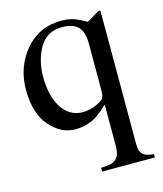

<svg xmlns="http://www.w3.org/2000/svg" viewBox="-104 -539 707 833"><g transform="rotate(-15 250.0 -122.0)"><path d="M306.6 -70.3Q317.9 -76.2 324.5 -80.8Q331.1 -85.4 334.2 -91.6Q337.4 -97.7 338.4 -106.4Q339.4 -115.2 339.4 -128.9V-334.5Q339.4 -387.2 316.2 -410.2Q293 -433.1 245.1 -433.1Q176.3 -433.1 143.1 -376Q110.4 -319.3 110.4 -245.1Q110.4 -203.1 118.9 -168Q127.4 -132.8 143.8 -107.2Q160.2 -81.5 183.8 -67.4Q207.5 -53.2 238.3 -53.2Q244.1 -53.2 252.4 -54.2Q260.7 -55.2 269.8 -57.1Q278.8 -59.1 288.3 -62.5Q297.9 -65.9 306.6 -70.3ZM308.1 -451.7Q316.4 -448.7 330.1 -442.1Q343.8 -435.5 359.9 -426.3Q373 -434.1 386.2 -442.1Q399.4 -450.2 412.6 -458Q418.9 -460.4 421.9 -460.4Q422.9 -460.4 423.8 -459Q424.8 -457.5 424.8 -451.2V142.1Q424.8 157.7 428.2 168.7Q431.6 179.7 439.5 186.8Q447.3 193.8 459.2 197.5Q471.2 201.2 488.3 202.6V217.3H251.5V200.2Q272.9 199.7 288.8 197Q304.7 194.3 315.7 186Q326.7 177.7 332 162.8Q337.4 147.9 337.4 123.5V-61Q321.3 -45.4 306.4 -33.2Q291.5 -21 279.3 -13.7Q259.3 -2 235.6 4.2Q211.9 10.3 186.5 10.3Q124.5 10.3 74.7 -45.9Q23.9 -102.5 23.9 -211.9Q23.9 -312 85.9 -386.7Q148.4 -460.9 249.5 -460.9Q283.2 -460.9 308.1 -451.7Z"/></g></svg>

Font: Dima Niloofar
Style: Regular
Weight: 400
Designer: R.Balvardi
Foundry: Dima Software Group
Version: Version 3.00;November 13, 2018;FontCreator 11.5.0.2427 64-bi